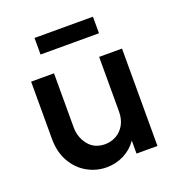

<svg xmlns="http://www.w3.org/2000/svg" viewBox="-111 -669 716 772"><g transform="rotate(-20 246.5 -283.0)"><path d="M216.7 11.1Q172.9 11.1 134.4 -10.4Q95.8 -31.9 71.9 -73.3Q47.9 -114.6 47.9 -172.2V-416.7H145.8V-185.4Q145.8 -143.1 171.2 -110.8Q196.5 -78.5 242.4 -78.5Q267.4 -78.5 289.6 -90.6Q311.8 -102.8 325.3 -126.4Q338.9 -150 338.9 -184V-416.7H436.8V0H347.2V-55.6Q325 -23.6 290.6 -6.2Q256.2 11.1 216.7 11.1ZM120.8 -506.2V-577.1H370.8V-506.2Z"/></g></svg>

Font: Afacad Flux Medium
Style: Regular
Weight: 500
Designer: Kristian Moeller
Foundry: Dicotype
Version: Version 1.100